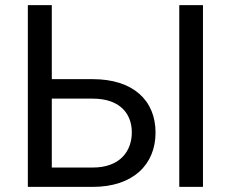

<svg xmlns="http://www.w3.org/2000/svg" viewBox="-20 -731 906 751"><path d="M182.6 -421.4V-710.9H88.9V0H342.8C500 0 588.4 -86.9 588.4 -212.4C588.4 -338.9 500 -421.4 342.8 -421.4ZM182.6 -345.2H342.8C450.2 -345.2 495.6 -285.2 495.6 -213.4C495.6 -140.6 450.2 -75.7 342.8 -75.7H182.6ZM773.9 -710.9H681.2V0H773.9Z"/></svg>

Font: Bert Sans
Style: Regular
Weight: 400
Designer: Christian Robertson (Google), Cristiano Sobral
Foundry: Google, Cristiano Sobral
Version: Version 3.101